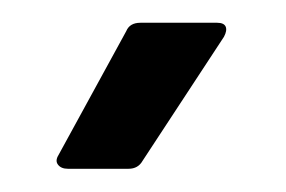

<svg xmlns="http://www.w3.org/2000/svg" viewBox="-20 -720 249 167"><path d="M91.8 -573.2H39.1Q33.2 -573.2 30.5 -576.7Q27.8 -580.1 30.8 -585L89.8 -692.9Q92.8 -700.2 102.1 -700.2H168.9Q174.8 -700.2 176.3 -696.8Q177.7 -693.4 174.8 -688L104 -580.1Q100.1 -573.2 91.8 -573.2Z"/></svg>

Font: Gruenseis Font Medium
Style: Regular
Weight: 500
Designer: Jeremy Tribby
Foundry: Tribby Type
Version: Version 1.408;Glyphs 3.1.2 (3151)